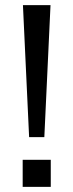

<svg xmlns="http://www.w3.org/2000/svg" viewBox="-20 -725 285 745"><path d="M93 -193 69 -705H176L152 -193ZM68 0V-105H177V0Z"/></svg>

Font: Nunito Sans 9pt
Style: Regular
Weight: 400
Version: Version 3.101;gftools[0.9.27]